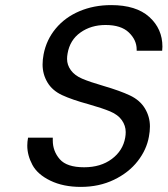

<svg xmlns="http://www.w3.org/2000/svg" viewBox="-20 -726 657 753"><path d="M297 7Q228 7 177.5 -17.5Q127 -42 107 -79.5Q87 -117 87 -155Q87 -170 90 -186H187Q187 -180 187 -175Q187 -133 214.5 -101.5Q242 -70 310 -70Q375 -70 418.5 -102.5Q462 -135 471 -186Q473 -197 473 -208Q473 -233 458 -254.5Q443 -276 412 -289Q381 -302 328 -317Q262 -335 223.5 -353Q185 -371 166 -403Q147 -435 147 -473Q147 -492 151 -513Q162 -570 198.5 -614Q235 -658 291.5 -682Q348 -706 416 -706Q514 -706 565.5 -659.5Q617 -613 617 -543Q617 -535 616 -527H516Q516 -529 516 -532Q516 -569 485.5 -598.5Q455 -628 394 -628Q337 -628 295.5 -598.5Q254 -569 245 -516Q243 -505 243 -495Q243 -471 258 -450.5Q273 -430 302 -417.5Q331 -405 386 -389Q451 -370 490 -351.5Q529 -333 548.5 -300.5Q568 -268 568 -230Q568 -211 564 -190Q555 -139 520 -94Q485 -49 427 -21Q369 7 297 7Z"/></svg>

Font: Fz Poppins
Style: Italic
Weight: 400
Italic angle: -10°
Designer: Ninad Kale (Devanagari), Jonny Pinhorn (Latin)
Foundry: Indian Type Foundry
Version: Vit hóa bi Vntype.Com & FontZin.Com